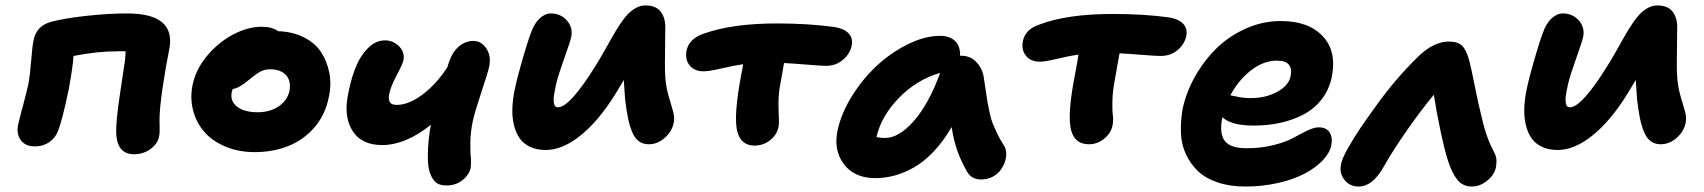

<svg xmlns="http://www.w3.org/2000/svg" viewBox="-20 -598 6238 703"><path d="M471.2 -33.2Q410.6 -33.2 405.8 -105Q402.8 -146 420.2 -260.3Q437.5 -374.5 438 -378.9Q439.9 -401.4 439.9 -410.2H409.2Q335.9 -410.2 249 -393.1Q248 -361.3 231.9 -272Q208 -156.7 191.9 -117.2Q182.6 -92.8 160.2 -77.4Q137.7 -62 108.9 -62Q73.2 -62 56.6 -84.2Q40 -106.4 45.9 -139.2Q49.8 -158.2 64.5 -212.6Q79.1 -267.1 84 -291Q90.3 -326.2 94.2 -377.2Q98.1 -428.2 103 -451.2Q113.3 -503.4 167 -518.1Q216.8 -531.2 296.4 -540Q376 -548.8 445.8 -548.8Q536.6 -548.8 575 -515.1Q613.3 -481.4 599.1 -414.1Q587.4 -357.4 575.4 -276.9Q563.5 -196.3 564 -154.8Q564 -150.9 564.5 -136.2Q564.9 -121.6 564.5 -113Q564 -104.5 562 -96.2Q556.6 -70.8 530.5 -52Q504.4 -33.2 471.2 -33.2Z M912.6 -41Q853.5 -41 805.4 -61.3Q757.3 -81.5 728 -115.2Q698.7 -148.9 687 -193.8Q675.3 -238.8 685.1 -287.1Q696.8 -344.2 738.8 -394.3Q780.8 -444.3 834.5 -472.2Q888.2 -500 937 -500Q977.5 -500 998 -483.9Q1051.8 -481.9 1092.5 -461.4Q1133.3 -440.9 1155.3 -407.7Q1177.2 -374.5 1185.8 -331.5Q1194.3 -288.6 1183.6 -241.2Q1170.9 -177.2 1131.1 -131.3Q1091.3 -85.4 1035.4 -63.2Q979.5 -41 912.6 -41ZM828.6 -261.2Q821.8 -228 847.9 -207.5Q874 -187 923.8 -187Q968.3 -187 1000.5 -208.7Q1032.7 -230.5 1040 -266.1Q1046.4 -301.8 1027.1 -323Q1007.8 -344.2 968.8 -344.2Q948.2 -344.2 932.1 -335.2Q916 -326.2 889.6 -304.2Q855.5 -275.4 832 -272Q829.1 -263.2 828.6 -261.2Z M1379.4 -66.9Q1305.2 -66.9 1272.5 -116.2Q1239.7 -165.5 1252.4 -241.2Q1262.2 -298.3 1279.1 -343.5Q1295.9 -388.7 1325 -419.4Q1354 -450.2 1389.6 -450.2Q1419.4 -450.2 1440.9 -428.7Q1462.4 -407.2 1457.5 -378.9Q1455.1 -364.7 1431.9 -321.3Q1408.7 -277.8 1404.3 -250Q1401.9 -231.9 1408.2 -222.9Q1414.6 -213.9 1432.6 -213.9Q1475.6 -213.9 1525.6 -250.7Q1575.7 -287.6 1617.7 -351.1Q1619.1 -356 1621.8 -364.3Q1624.5 -372.6 1625.5 -375Q1638.2 -410.2 1661.9 -429.2Q1685.5 -448.2 1713.4 -448.2Q1742.2 -448.2 1760.5 -420.9Q1778.8 -393.6 1771.5 -356Q1767.6 -335.4 1742.4 -260Q1717.3 -184.6 1711.4 -155.8Q1702.6 -114.7 1702.1 -74.7Q1701.7 -34.7 1704.6 -16.1Q1704.6 7.3 1703.6 15.1Q1698.2 42 1673.6 61.5Q1648.9 81.1 1614.3 81.1Q1585.4 81.1 1571.3 65.4Q1557.1 49.8 1550.3 21Q1544.9 -4.4 1547.1 -50.8Q1549.3 -97.2 1557.6 -141.1Q1464.8 -66.9 1379.4 -66.9Z M1978 -48.8Q1944.8 -48.8 1920.4 -60.5Q1896 -72.3 1882.1 -92.5Q1868.2 -112.8 1861.6 -140.9Q1855 -168.9 1856 -200.2Q1856.9 -231.4 1863.8 -266.1Q1873 -311.5 1892.1 -377.4Q1911.1 -443.4 1923.8 -477.1Q1936 -512.2 1955.8 -530.5Q1975.6 -548.8 1997.1 -548.8Q2032.7 -548.8 2055.4 -523.4Q2078.1 -498 2071.8 -463.9Q2068.8 -448.2 2046.4 -385.5Q2023.9 -322.8 2016.1 -290Q2013.7 -277.3 2012 -269.3Q2010.3 -261.2 2008.5 -250.2Q2006.8 -239.3 2007.1 -232.2Q2007.3 -225.1 2008.5 -218.3Q2009.8 -211.4 2013.4 -208.3Q2017.1 -205.1 2022.9 -205.1Q2066.4 -205.1 2161.1 -357.9Q2174.8 -379.9 2192.6 -411.1Q2210.4 -442.4 2222.2 -463.4Q2233.9 -484.4 2249.5 -508.1Q2265.1 -531.7 2278.3 -545.7Q2291.5 -559.6 2308.3 -568.8Q2325.2 -578.1 2342.8 -578.1Q2380.9 -578.1 2398.4 -556.2Q2416 -534.2 2416 -498Q2416 -483.4 2415.3 -442.1Q2414.6 -400.9 2414.6 -367.2Q2414.6 -333.5 2416 -314Q2418.9 -277.3 2428.7 -244.1Q2438.5 -210.9 2444.6 -189.5Q2450.7 -168 2446.8 -148.9Q2440.9 -117.2 2414.3 -93.5Q2387.7 -69.8 2355 -69.8Q2334 -69.8 2318.8 -81.1Q2303.7 -92.3 2294.2 -115.7Q2284.7 -139.2 2279.3 -166Q2273.9 -192.9 2269 -232.9Q2265.1 -283.2 2264.2 -305.2Q2256.8 -292 2233.9 -254.9Q2173.3 -156.7 2106.7 -102.8Q2040 -48.8 1978 -48.8Z M2742.7 -64.9Q2694.8 -64.9 2680.7 -112.8Q2663.6 -168 2695.8 -334Q2699.7 -353 2700.7 -362.8Q2669.4 -358.4 2622.8 -347.7Q2576.2 -336.9 2556.6 -336.9Q2522 -336.9 2504.9 -358.6Q2487.8 -380.4 2493.7 -412.1Q2502.4 -455.6 2554.7 -474.1Q2659.7 -512.2 2824.7 -512.2Q2939 -512.2 3035.6 -499Q3069.8 -493.7 3086.7 -476.3Q3103.5 -459 3098.6 -432.1Q3093.3 -402.3 3067.1 -379.6Q3041 -356.9 3004.9 -356.9Q2989.7 -356.9 2935.5 -361.3Q2881.3 -365.7 2850.6 -367.2Q2842.3 -315.9 2837.9 -294.9Q2828.1 -245.6 2830.8 -194.6Q2833.5 -143.6 2830.6 -133.8Q2824.7 -104 2799.6 -84.5Q2774.4 -64.9 2742.7 -64.9Z M3185.1 54.2Q3108.9 54.2 3070.3 3.7Q3031.7 -46.9 3046.4 -119.1Q3059.1 -180.7 3098.1 -244.1Q3137.2 -307.6 3189.2 -356.2Q3241.2 -404.8 3303.7 -435.8Q3366.2 -466.8 3422.4 -466.8Q3457 -466.8 3476.8 -448Q3496.6 -429.2 3495.1 -394H3499Q3532.7 -394 3554.9 -370.8Q3577.1 -347.7 3582 -314.9Q3584 -303.2 3588.9 -269.3Q3593.8 -235.4 3595.7 -224.1Q3597.7 -212.9 3603.3 -186.5Q3608.9 -160.2 3615 -145.3Q3621.1 -130.4 3631.1 -109.1Q3641.1 -87.9 3654.3 -67.9Q3662.6 -56.2 3664.1 -39.8Q3665.5 -23.4 3659.7 -6.3Q3653.8 10.7 3642.8 25.6Q3631.8 40.5 3613.3 49.8Q3594.7 59.1 3572.3 59.1Q3537.1 59.1 3521 30.8Q3499 -7.8 3485.6 -44.9Q3472.2 -82 3464.4 -132.8Q3434.1 -80.6 3398.4 -43Q3362.8 -5.4 3326.2 15.1Q3289.6 35.6 3254.9 44.9Q3220.2 54.2 3185.1 54.2ZM3220.2 -92.8Q3271.5 -92.8 3326.2 -155.3Q3380.9 -217.8 3422.4 -331.1Q3336.9 -306.6 3272 -240.2Q3207 -173.8 3189 -96.2Q3204.6 -92.8 3220.2 -92.8Z M3966.8 -69.8Q3917 -69.8 3902.8 -118.2Q3885.3 -174.8 3918.9 -339.8Q3921.4 -352.5 3924.6 -372.6Q3927.7 -392.6 3928.7 -397.9Q3896 -393.6 3851.1 -382.8Q3806.2 -372.1 3788.1 -372.1Q3753.9 -372.1 3736.6 -393.6Q3719.2 -415 3725.1 -446.8Q3733.9 -490.7 3784.7 -507.8Q3886.7 -546.9 4054.7 -546.9Q4169.9 -546.9 4260.7 -534.2Q4294.9 -528.8 4311.8 -511.2Q4328.6 -493.7 4323.7 -466.8Q4317.4 -436.5 4292 -414.8Q4266.6 -393.1 4229 -393.1Q4213.9 -393.1 4160.9 -397.2Q4107.9 -401.4 4079.1 -402.8Q4065.4 -323.2 4061 -300.8Q4053.7 -262.7 4053 -227.3Q4052.2 -191.9 4054.7 -176.5Q4057.1 -161.1 4053.7 -139.2Q4047.9 -110.4 4022.9 -90.1Q3998 -69.8 3966.8 -69.8Z M4539.6 85Q4483.4 85 4439 70.1Q4394.5 55.2 4366.9 29.1Q4339.4 2.9 4322.5 -32.7Q4305.7 -68.4 4304 -109.9Q4302.2 -151.4 4309.6 -196.8Q4322.3 -258.3 4354.7 -316.4Q4387.2 -374.5 4433.3 -420.2Q4479.5 -465.8 4541.5 -493.4Q4603.5 -521 4669.4 -521Q4771 -521 4823 -465.6Q4875 -410.2 4856.4 -316.9Q4846.7 -269.5 4819.1 -234.1Q4791.5 -198.7 4751.7 -178.2Q4711.9 -157.7 4666.5 -147.9Q4621.1 -138.2 4569.8 -138.2Q4487.8 -138.2 4455.6 -168.9V-168Q4443.8 -110.4 4463.9 -82.8Q4483.9 -55.2 4544.4 -55.2Q4598.1 -55.2 4644.5 -67.1Q4690.9 -79.1 4716.3 -93.5Q4741.7 -107.9 4766.6 -119.9Q4791.5 -131.8 4807.6 -131.8Q4835.9 -131.8 4847.9 -113.8Q4859.9 -95.7 4854.5 -65.9Q4848.6 -37.6 4822.8 -10.5Q4796.9 16.6 4756.6 37.8Q4716.3 59.1 4659.2 72Q4602.1 85 4539.6 85ZM4655.8 -376Q4606 -376 4560.3 -340.3Q4514.6 -304.7 4484.9 -249Q4490.2 -248.5 4502.2 -245.6Q4514.2 -242.7 4528.6 -240.7Q4543 -238.8 4559.6 -238.8Q4614.7 -238.8 4657 -262Q4699.2 -285.2 4705.6 -319.8Q4716.3 -376 4655.8 -376Z M4955.1 85Q4921.4 85 4902.3 60.1Q4883.3 35.2 4890.1 3.9Q4893.6 -17.1 4916.3 -56.9Q4939 -96.7 4960.2 -127.9Q4981.4 -159.2 5018.1 -210Q5087.4 -307.6 5172.9 -391.1Q5229 -445.8 5285.2 -445.8Q5318.4 -445.8 5334 -429.9Q5349.6 -414.1 5359.9 -375Q5366.2 -351.6 5379.6 -284.2Q5393.1 -216.8 5401.9 -182.1Q5420.9 -95.7 5447.3 -47.9Q5456.1 -31.2 5458.3 -19.8Q5460.4 -8.3 5458 11.2Q5453.1 40.5 5426.3 62.7Q5399.4 85 5369.1 85Q5335.9 85 5315.9 60.1Q5295.9 35.2 5281.2 -11.2Q5269.5 -47.4 5254.2 -119.6Q5238.8 -191.9 5230 -251Q5186 -198.7 5132.1 -121.6Q5078.1 -44.4 5044.9 15.1Q5004.9 85 4955.1 85Z M5683.1 -48.8Q5649.9 -48.8 5625.5 -60.5Q5601.1 -72.3 5587.2 -92.5Q5573.2 -112.8 5566.7 -140.9Q5560.1 -168.9 5561 -200.2Q5562 -231.4 5568.8 -266.1Q5578.1 -311.5 5597.2 -377.4Q5616.2 -443.4 5628.9 -477.1Q5641.1 -512.2 5660.9 -530.5Q5680.7 -548.8 5702.1 -548.8Q5737.8 -548.8 5760.5 -523.4Q5783.2 -498 5776.9 -463.9Q5773.9 -448.2 5751.5 -385.5Q5729 -322.8 5721.2 -290Q5718.8 -277.3 5717 -269.3Q5715.3 -261.2 5713.6 -250.2Q5711.9 -239.3 5712.2 -232.2Q5712.4 -225.1 5713.6 -218.3Q5714.8 -211.4 5718.5 -208.3Q5722.2 -205.1 5728 -205.1Q5771.5 -205.1 5866.2 -357.9Q5879.9 -379.9 5897.7 -411.1Q5915.5 -442.4 5927.2 -463.4Q5939 -484.4 5954.6 -508.1Q5970.2 -531.7 5983.4 -545.7Q5996.6 -559.6 6013.4 -568.8Q6030.3 -578.1 6047.9 -578.1Q6085.9 -578.1 6103.5 -556.2Q6121.1 -534.2 6121.1 -498Q6121.1 -483.4 6120.4 -442.1Q6119.6 -400.9 6119.6 -367.2Q6119.6 -333.5 6121.1 -314Q6124 -277.3 6133.8 -244.1Q6143.6 -210.9 6149.7 -189.5Q6155.8 -168 6151.9 -148.9Q6146 -117.2 6119.4 -93.5Q6092.8 -69.8 6060.1 -69.8Q6039.1 -69.8 6023.9 -81.1Q6008.8 -92.3 5999.3 -115.7Q5989.7 -139.2 5984.4 -166Q5979 -192.9 5974.1 -232.9Q5970.2 -283.2 5969.2 -305.2Q5961.9 -292 5939 -254.9Q5878.4 -156.7 5811.8 -102.8Q5745.1 -48.8 5683.1 -48.8Z"/></svg>

Font: Shantell Sans Irregular Bouncy
Style: Bold Italic
Weight: 700
Italic angle: -11.31°
Designer: Stephen Nixon, Anya Danilova, Shantell Martin
Foundry: Arrow Type
Version: Version 1.006;[9816181b4]